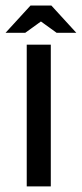

<svg xmlns="http://www.w3.org/2000/svg" viewBox="-25 -663 292 683"><path d="M70.1 -504.1H155.7V0H70.1ZM83.5 -643.3H157.7L246.4 -546.4H176.3L120.6 -586.6L64.9 -546.4H-5.2Z"/></svg>

Font: NATS
Style: Regular
Weight: 400
Designer: Purushoth Kumar Guthula
Foundry: Silicon Andhra, USA.
Version: Version 1.0.4; ttfautohint (v1.2.25-373a) -l 7 -r 28 -G 50 -